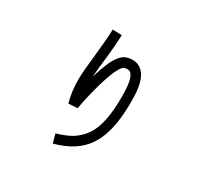

<svg xmlns="http://www.w3.org/2000/svg" viewBox="-182 -1036 1365 1324"><g transform="rotate(30 500.0 -374.0)"><path d="M426.8 -816.4Q424.8 -734.4 408.2 -590.8Q398.4 -506.8 396.5 -467.8Q419.9 -546.9 443.4 -598.6Q482.4 -682.6 529.3 -698.2Q595.7 -719.7 642.6 -686.5Q707 -641.6 711.9 -497.1Q721.7 -231.4 638.7 -98.6Q618.2 -65.4 591.8 -39.1Q565.4 -12.7 532.2 8.8Q473.6 45.9 388.7 69.3L369.1 -1Q426.8 -17.6 468.3 -38.6Q509.8 -59.6 545.4 -96.7Q581.1 -133.8 602.1 -186Q623 -238.3 632.8 -315.4Q642.6 -392.6 638.7 -494.1Q634.8 -602.5 600.6 -627Q583 -638.7 551.8 -627.9Q536.1 -623 509.8 -568.4Q485.4 -515.6 460.9 -427.7Q432.6 -326.2 415 -227.5L343.8 -223.6Q319.3 -306.6 320.3 -410.2Q321.3 -470.7 335.9 -598.6Q351.6 -739.3 353.5 -818.4Z"/></g></svg>

Font: irohakakuC Regular
Style: Regular
Weight: 400
Designer: [Source Han Sans]
Ryoko NISHIZUKA Ë•øÂ°öÊ∂ºÂ≠ê (kana & ideographs); Paul D. Hunt (Latin, Greek & Cyrillic); Wenlong ZHAN
Version: Version 1.001.20160904